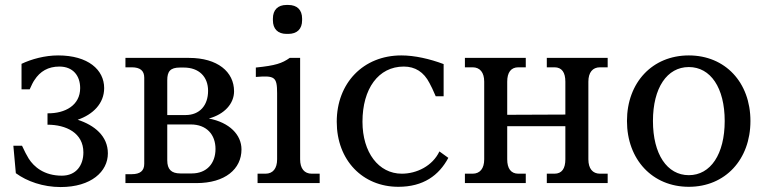

<svg xmlns="http://www.w3.org/2000/svg" viewBox="-20 -740 3095 776"><path d="M416 -120C416 -190 362 -234 294 -256C355 -277 401 -321 401 -384C401 -458 336 -516 215 -516C161 -516 107 -501 67 -482V-379H100C106 -393 115 -411 119 -416C142 -452 175 -471 220 -471C275 -471 304 -434 304 -384C304 -315 244 -281 172 -282V-236C247 -236 317 -203 317 -124C317 -72 288 -30 230 -30C158 -30 117 -66 96 -99C88 -112 79 -129 69 -151H34L44 -40C89 -7 154 16 225 16C349 16 416 -47 416 -120Z M487 0H774C890 0 956 -57 956 -136C956 -195 908 -245 824 -261C887 -278 926 -321 926 -371C926 -450 859 -506 744 -506H487V-468H512C547 -468 563 -454 563 -426V-78C563 -50 547 -36 512 -36H487ZM656 -92V-237H751C815 -237 851 -196 851 -138C851 -79 815 -39 755 -39H709C672 -39 656 -56 656 -92ZM656 -275V-416C656 -451 668 -467 707 -467H723C784 -467 821 -430 821 -373C821 -314 787 -275 730 -275Z M1193 -96V-506H1151C1120 -484 1093 -475 1014 -467V-429C1090 -435 1100 -430 1100 -363V-96C1100 -59 1083 -38 1053 -38H1021V0H1272V-38H1240C1210 -38 1193 -59 1193 -96ZM1083 -658C1083 -623 1103 -603 1138 -603H1145C1181 -603 1201 -623 1201 -658V-665C1201 -700 1181 -720 1145 -720H1138C1103 -720 1083 -700 1083 -665Z M1741 -351H1773V-481C1717 -502 1656 -516 1602 -516C1448 -516 1341 -404 1341 -248C1341 -92 1446 15 1590 15C1691 15 1754 -31 1792 -102L1756 -128C1728 -69 1664 -38 1604 -38C1510 -38 1445 -124 1445 -248C1445 -381 1509 -471 1612 -471C1658 -471 1693 -449 1716 -404C1723 -391 1730 -377 1741 -351Z M2030 -96V-230H2265V-96C2265 -59 2251 -38 2221 -38H2190V0H2436V-38H2405C2375 -38 2358 -59 2358 -96V-410C2358 -447 2375 -468 2405 -468H2436V-506H2190V-468H2221C2251 -468 2265 -447 2265 -410V-277L2030 -276V-410C2030 -447 2045 -468 2075 -468H2105V-506H1859V-468H1890C1920 -468 1937 -447 1937 -410V-96C1937 -59 1920 -38 1890 -38H1859V0H2105V-38H2075C2045 -38 2030 -59 2030 -96Z M2764 -32C2676 -32 2619 -117 2619 -251C2619 -385 2676 -469 2764 -469C2852 -469 2909 -385 2909 -251C2909 -117 2852 -32 2764 -32ZM2514 -251C2514 -95 2617 15 2764 15C2911 15 3013 -95 3013 -251C3013 -407 2911 -516 2764 -516C2617 -516 2514 -407 2514 -251Z"/></svg>

Font: LT Superior Serif Medium
Style: Regular
Weight: 500
Designer: Daniel Lyons
Foundry: LyonsType
Version: Version 2.120;FEAKit 1.0